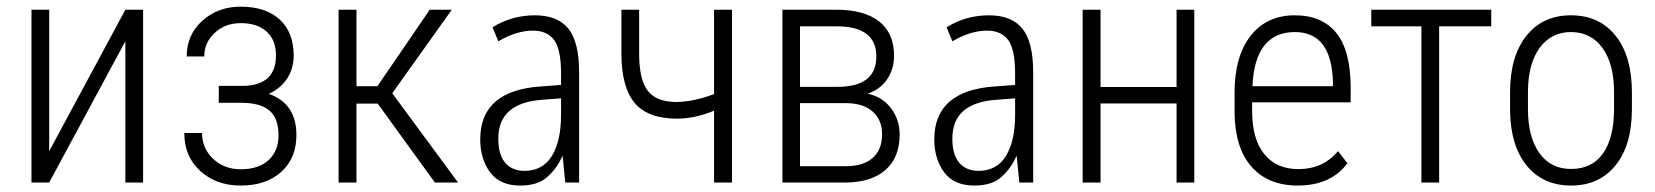

<svg xmlns="http://www.w3.org/2000/svg" viewBox="-20 -558 5061 587"><path d="M363.3 -528.3H417.5V0H363.3V-432.1L130.4 0H76.2V-528.3H130.4V-95.7Z M823.7 -388.2Q823.7 -435.5 795.2 -461.4Q766.6 -487.3 715.8 -487.3Q668.9 -487.3 636.7 -457.8Q604.5 -428.2 604.5 -385.3H550.8Q550.8 -451.7 598.6 -494.6Q646.5 -537.6 715.8 -537.6Q792.5 -537.6 835.2 -498.3Q877.9 -459 877.9 -387.7Q877.9 -349.6 858.4 -318.8Q838.9 -288.1 801.8 -271Q886.2 -241.7 886.2 -145Q886.2 -74.2 839.8 -32.5Q793.5 9.3 715.8 9.3Q641.1 9.3 592.3 -35.2Q543.5 -79.6 543.5 -151.4H597.7Q597.7 -104.5 631.6 -72.5Q665.5 -40.5 715.8 -40.5Q771 -40.5 801.3 -68.6Q831.5 -96.7 831.5 -144Q831.5 -196.8 803.5 -220.2Q775.4 -243.7 718.3 -243.7H648.9V-295.4H723.6Q823.7 -297.4 823.7 -388.2Z M1134.8 -241.2H1069.8V0H1015.1V-528.3H1069.8V-294.4H1133.8L1293.9 -528.3H1361.3L1179.2 -272.9L1380.4 0H1309.6Z M1695.3 -206.1V-257.3L1637.2 -252.9Q1570.3 -248 1536.9 -218.5Q1503.4 -189 1503.4 -133.8Q1503.4 -85 1524.7 -60.3Q1545.9 -35.6 1583.5 -35.6Q1639.2 -35.6 1667.5 -81.5Q1695.3 -127.9 1695.3 -206.1ZM1547.4 -502Q1580.6 -511.2 1615.2 -511.2Q1685.5 -511.2 1718.3 -469.7Q1750.5 -428.2 1750.5 -337.9V-1V0H1749H1709H1708V-1L1700.2 -80.6H1699.2Q1682.1 -42 1652.8 -16.6Q1638.2 -3.4 1617.7 2.9Q1596.7 9.3 1570.3 9.3Q1508.3 9.3 1478 -31.7Q1448.2 -72.3 1448.2 -132.3Q1448.2 -207 1495.1 -247.6Q1541.5 -287.1 1630.4 -293.5L1695.3 -298.3V-334Q1695.3 -405.8 1674.3 -435.5Q1652.8 -464.4 1609.4 -464.4Q1560.1 -464.4 1504.9 -432.6L1503.9 -431.6L1502.9 -433.1L1486.3 -473.6L1485.8 -474.6L1486.8 -475.1Q1513.7 -492.2 1547.4 -502Z M2217.8 0H2163.1V-219.7Q2105.5 -195.3 2049.8 -195.3Q1960.9 -195.3 1920.7 -242.9Q1880.4 -290.5 1879.9 -391.6V-528.3H1934.1V-387.7Q1935.1 -311.5 1961.7 -278.8Q1988.3 -246.1 2049.8 -246.1Q2105.5 -248 2163.1 -270.5V-528.3H2217.8Z M2425.8 -292.5H2540.5Q2659.2 -292.5 2659.2 -385.3Q2659.2 -475.1 2544.4 -477.5H2425.8ZM2425.8 -242.7V-49.8H2564.9Q2619.1 -49.8 2647.9 -75Q2676.8 -100.1 2676.8 -147.5Q2676.8 -191.4 2647.9 -217Q2619.1 -242.7 2564.9 -242.7ZM2372.1 0V-528.3H2537.1Q2621.6 -528.3 2667.5 -492.7Q2713.4 -457 2713.4 -387.2Q2713.4 -347.7 2692.9 -316.7Q2672.4 -285.6 2633.3 -271.5Q2678.2 -261.7 2704.3 -226.8Q2730.5 -191.9 2730.5 -146.5Q2730.5 -76.7 2687.5 -38.8Q2644.5 -1 2567.9 0Z M3083.5 -206.1V-257.3L3025.4 -252.9Q2958.5 -248 2925 -218.5Q2891.6 -189 2891.6 -133.8Q2891.6 -85 2912.8 -60.3Q2934.1 -35.6 2971.7 -35.6Q3027.3 -35.6 3055.7 -81.5Q3083.5 -127.9 3083.5 -206.1ZM2935.5 -502Q2968.8 -511.2 3003.4 -511.2Q3073.7 -511.2 3106.4 -469.7Q3138.7 -428.2 3138.7 -337.9V-1V0H3137.2H3097.2H3096.2V-1L3088.4 -80.6H3087.4Q3070.3 -42 3041 -16.6Q3026.4 -3.4 3005.9 2.9Q2984.9 9.3 2958.5 9.3Q2896.5 9.3 2866.2 -31.7Q2836.4 -72.3 2836.4 -132.3Q2836.4 -207 2883.3 -247.6Q2929.7 -287.1 3018.6 -293.5L3083.5 -298.3V-334Q3083.5 -405.8 3062.5 -435.5Q3041 -464.4 2997.6 -464.4Q2948.2 -464.4 2893.1 -432.6L2892.1 -431.6L2891.1 -433.1L2874.5 -473.6L2874 -474.6L2875 -475.1Q2901.9 -492.2 2935.5 -502Z M3631.3 0H3577.1V-241.7H3344.7V0H3290V-528.3H3344.7V-292H3577.1V-528.3H3631.3Z M4055.2 -306.6Q4051.3 -460 3938.5 -460Q3877.9 -460 3844.7 -418Q3812.5 -376 3809.1 -294.4H4055.2ZM3947.3 9.3Q3856.9 9.3 3805.7 -48.8Q3755.4 -106.9 3754.4 -213.9V-274.9Q3754.4 -385.3 3803.2 -448.2Q3852.5 -511.2 3938.5 -511.2Q4021.5 -511.2 4065.4 -457.5Q4108.4 -404.3 4109.4 -294.4V-246.1V-245.1H4107.9H3808.1V-218.3Q3808.1 -132.8 3845.2 -86.9Q3882.3 -41 3949.7 -41Q4023.9 -41 4069.8 -94.7L4070.8 -95.7L4071.8 -94.7L4098.6 -60.1L4099.6 -59.6L4099.1 -58.6Q4074.2 -24.9 4036.1 -7.8Q3998 9.3 3947.3 9.3Z M4539.1 -477.5H4379.9V0H4325.7V-477.5H4172.4V-528.3H4539.1Z M4651.4 -279.8V-224.6Q4651.4 -138.7 4686.5 -89.8Q4721.7 -41 4783.7 -41.5Q4847.2 -41.5 4880.4 -88.4Q4914.1 -135.3 4914.6 -223.1V-276.4Q4914.6 -362.3 4879.4 -411.1Q4844.2 -460 4782.7 -460Q4723.1 -460 4687.5 -412.1Q4652.3 -364.3 4651.4 -279.8ZM4596.7 -217.3V-276.4Q4596.7 -384.8 4646 -447.8Q4696.3 -511.2 4782.7 -511.2Q4869.6 -511.2 4919.4 -448.7Q4968.8 -386.7 4969.2 -277.8V-224.6Q4969.2 -114.3 4919.4 -52.7Q4869.1 9.3 4783.4 9.3Q4697.8 9.3 4647.9 -51.3Q4598.6 -111.8 4596.7 -217.3Z"/></svg>

Font: MAUL Condensed Light
Style: Light
Weight: 300
Designer: MAUL
Version: Version 2.137; 2017; ttfautohint (v1.8.3)